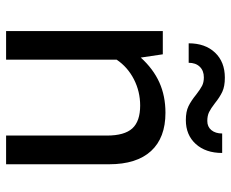

<svg xmlns="http://www.w3.org/2000/svg" viewBox="-84 -674 758 630"><g transform="rotate(90 295.0 -359.0)"><path d="M318.8 -685.1Q335.9 -671.9 347.9 -666Q359.9 -660.2 377 -660.2Q396 -660.2 407 -673.6Q418 -687 418 -709H481.9Q481.9 -654.8 452.4 -622.3Q422.9 -589.8 374 -589.8Q346.2 -589.8 328.6 -598.4Q311 -606.9 290 -624Q272.9 -637.2 261.5 -643.1Q250 -648.9 233.9 -648.9Q211.9 -648.9 199 -635.5Q186 -622.1 186 -599.1H122.1Q122.1 -653.3 152.6 -685.5Q183.1 -717.8 234.9 -717.8Q263.2 -717.8 281 -709.5Q298.8 -701.2 318.8 -685.1ZM350.1 -522.9Q432.1 -522.9 475.6 -475.6Q519 -428.2 519 -337.9V0H424.8V-331.1Q424.8 -388.2 401.4 -414.1Q377.9 -439.9 326.2 -439.9Q280.3 -439.9 240.2 -419.4Q200.2 -398.9 175.8 -362.8V0H82V-514.2H158.2L168.9 -441.9Q206.1 -482.9 250.5 -502.9Q294.9 -522.9 350.1 -522.9Z"/></g></svg>

Font: Sarala
Style: Regular
Weight: 400
Designer: Andres Torresi
Foundry: Huerta Tipografica
Version: Version 1.004;PS 001.003;hotconv 1.0.70;makeotf.lib2.5.58329